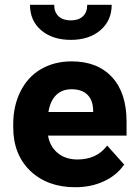

<svg xmlns="http://www.w3.org/2000/svg" viewBox="-20 -765 569 794"><path d="M275.9 -396Q236.3 -396 211.4 -371.1Q187.5 -346.7 180.2 -301.8H365.2V-309.1Q364.3 -351.1 341.3 -373.5Q318.4 -396 275.9 -396ZM291 9.3Q176.3 9.3 105 -58.6Q34.7 -126.5 34.7 -238.8V-251.5Q34.7 -326.7 64.5 -386.7Q94.2 -446.3 148.4 -478.5Q204.6 -511.2 276.4 -511.2Q383.3 -511.2 443.4 -445.8Q503.4 -380.9 503.4 -261.7V-207.5V-204.1H500H178.7Q186 -160.2 217.3 -133.3Q250 -105.5 300.3 -105.5Q378.4 -105.5 420.9 -160.2L423.3 -163.1L425.8 -160.2L491.7 -86.4L493.7 -84.5L492.2 -82.5Q461.4 -39.1 409.2 -15.1Q382.8 -2.9 353.3 3.2Q323.7 9.3 291 9.3ZM441.9 -745.1Q441.9 -680.2 395.3 -640.1Q348.6 -600.1 272.9 -600.1Q197.3 -600.1 150.6 -639.6Q104 -679.2 104 -745.1H204.1Q204.1 -714.4 222.4 -697.5Q240.7 -680.7 272.9 -680.7Q304.7 -680.7 322.8 -697.5Q340.8 -714.4 340.8 -745.1Z"/></svg>

Font: MAUL Bold
Style: Bold
Weight: 700
Designer: MAUL
Version: Version 1.0; 2020; ttfautohint (v1.8.3)